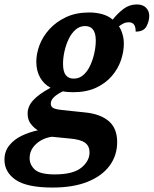

<svg xmlns="http://www.w3.org/2000/svg" viewBox="-77 -602 690 862"><path d="M159 240Q44 240 -6.5 205.5Q-57 171 -57 115Q-57 78 -35.5 51Q-14 24 20.5 7.5Q55 -9 93 -17Q76 -27 61.5 -45.5Q47 -64 47 -92Q47 -125 72.5 -152.5Q98 -180 150 -208Q120 -224 103 -254Q86 -284 86 -325Q86 -361 100.5 -399.5Q115 -438 145 -471Q175 -504 219.5 -525Q264 -546 324 -546Q354 -546 381.5 -538.5Q409 -531 429 -514Q451 -542 477.5 -562Q504 -582 537 -582Q565 -582 579 -567Q593 -552 593 -531Q593 -507 580.5 -483.5Q568 -460 532 -460Q533 -502 501 -502Q488 -502 478 -497Q468 -492 457 -484Q467 -469 473 -448.5Q479 -428 479 -406Q479 -370 466 -331.5Q453 -293 425 -260.5Q397 -228 354 -208Q311 -188 251 -188Q241 -188 227.5 -189Q214 -190 206 -192Q183 -182 167 -167.5Q151 -153 151 -137Q151 -121 165.5 -115.5Q180 -110 202 -108L307 -97Q374 -90 411.5 -58Q449 -26 449 36Q449 96 415 142Q381 188 316.5 214Q252 240 159 240ZM254 -249Q279 -249 297.5 -265.5Q316 -282 328 -308Q340 -334 346.5 -363.5Q353 -393 353 -420Q353 -485 305 -485Q281 -485 262.5 -469Q244 -453 231.5 -427Q219 -401 212.5 -371.5Q206 -342 206 -316Q206 -280 218.5 -264.5Q231 -249 254 -249ZM169 181Q251 181 288 151Q325 121 325 82Q325 54 305 39Q285 24 237 20L156 12Q114 18 85 44.5Q56 71 56 108Q56 138 79.5 159.5Q103 181 169 181Z"/></svg>

Font: Noto Serif SemiCondensed
Style: Bold Italic
Weight: 700
Width: 4
Italic angle: -12°
Designer: Monotype Design Team
Foundry: Monotype Imaging Inc.
Version: Version 2.014